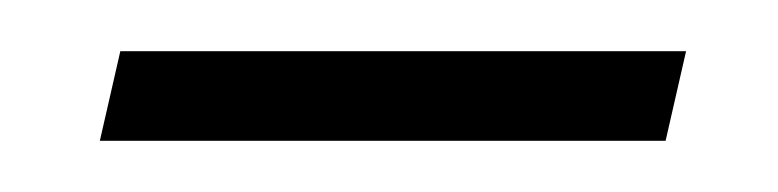

<svg xmlns="http://www.w3.org/2000/svg" viewBox="-20 -309 304 75"><path d="M19 -254 27 -289H248L240 -254Z"/></svg>

Font: Noto Serif Tamil Condensed ExtraLight
Style: Italic
Weight: 200
Width: 3
Italic angle: -12°
Designer: Indian Type Foundry, Tom Grace, and the Monotype Design Team
Foundry: Monotype Imaging Inc.
Version: Version 2.003; ttfautohint (v1.8.4.7-5d5b)